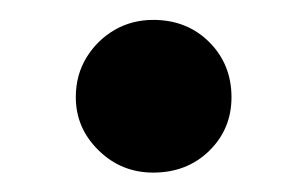

<svg xmlns="http://www.w3.org/2000/svg" viewBox="-20 -314 310 194"><path d="M134.8 -139.6Q102.5 -139.6 79.6 -162.1Q56.6 -184.6 56.6 -215.8Q56.6 -238.3 67.4 -255.9Q78.1 -273.4 95.7 -283.7Q113.3 -293.9 134.8 -293.9Q168.9 -293.9 191.4 -271.5Q213.9 -249 213.9 -215.8Q213.9 -183.6 191.4 -161.6Q168.9 -139.6 134.8 -139.6Z"/></svg>

Font: Crimson Pro SemiBold
Style: Italic
Weight: 600
Italic angle: -12°
Designer: Jacques Le Bailly
Foundry: Baron von Fonthausen
Version: Version 1.003